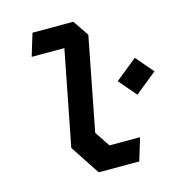

<svg xmlns="http://www.w3.org/2000/svg" viewBox="-112 -865 911 967"><g transform="rotate(-15 343.5 -382.0)"><path d="M284 0.5H495.5L531 -116.5H371.5L318.5 -196L413 -682.5L357 -765H144L108.5 -648.5H279L182.5 -154ZM495.5 -418 573.5 -326.5 687 -418 609 -509.5Z"/></g></svg>

Font: Monaspace Krypton SemiBold
Style: Italic
Weight: 600
Italic angle: -11°
Designer: Riley Cran & the Lettermatic Team
Foundry: Lettermatic
Version: Version 1.101 (Monaspace Krypton)